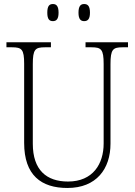

<svg xmlns="http://www.w3.org/2000/svg" viewBox="-20 -924 670 954"><path d="M398 -819C416 -819 427 -829 427 -861C427 -894 416 -904 398 -904C381 -904 370 -894 370 -861C370 -829 381 -819 398 -819ZM243 -819C260 -819 271 -829 271 -861C271 -894 260 -904 243 -904C225 -904 215 -894 215 -861C215 -829 225 -819 243 -819ZM315 10C459 10 529 -85 529 -210V-605C529 -679 541 -689 589 -689H616V-714H405V-689H435C483 -689 495 -679 495 -606V-211C495 -110 442 -22 318 -22C211 -22 143 -79 143 -210V-605C143 -679 155 -689 203 -689H233V-714H12V-689H40C88 -689 100 -679 100 -607V-214C100 -53 185 10 315 10Z"/></svg>

Font: Noto Serif Myanmar SemiCondensed ExtraLight
Style: Regular
Weight: 200
Width: 4
Designer: Ben Mitchell and the Monotype Design Team
Foundry: Monotype Imaging Inc.
Version: Version 2.106